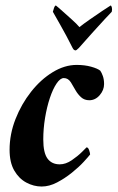

<svg xmlns="http://www.w3.org/2000/svg" viewBox="-20 -675 429 701"><path d="M256 -491Q254 -491 251 -492.5Q248 -494 245 -500Q222 -546 200.5 -583.5Q179 -621 173 -632Q175 -640 177.5 -647Q180 -654 184 -655Q193 -648 209 -633.5Q225 -619 242.5 -603.5Q260 -588 270 -576Q285 -588 308 -604Q331 -620 352.5 -634.5Q374 -649 384 -655Q387 -654 388.5 -647Q390 -640 388 -632Q383 -627 362.5 -605Q342 -583 316.5 -554.5Q291 -526 268 -500Q259 -491 256 -491ZM260 -438Q289 -438 312.5 -431.5Q336 -425 346 -417Q351 -410 355.5 -397.5Q360 -385 360 -368Q360 -346 344 -327.5Q328 -309 306 -309Q288 -309 276 -320Q264 -331 256 -345Q249 -358 239 -374Q229 -390 213 -390Q200 -390 186.5 -370Q173 -350 162 -317Q151 -284 144.5 -244.5Q138 -205 138 -166Q138 -117 153.5 -96Q169 -75 198 -75Q220 -75 242 -90Q264 -105 279.5 -120.5Q295 -136 296 -137Q302 -137 305.5 -126.5Q309 -116 309 -111Q303 -103 285.5 -84Q268 -65 242.5 -44.5Q217 -24 188.5 -9Q160 6 132 6Q103 6 76 -8.5Q49 -23 32 -52.5Q15 -82 15 -128Q15 -185 36.5 -240Q58 -295 93.5 -340Q129 -385 172.5 -411.5Q216 -438 260 -438Z"/></svg>

Font: Amiri
Style: Bold Italic
Weight: 700
Italic angle: 10°
Designer: Khaled Hosny
Version: Version 0.113